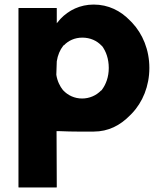

<svg xmlns="http://www.w3.org/2000/svg" viewBox="-20 -555 736 842"><path d="M61 266 62 267H228L229 266L228 20H237H238C299 23 365 22 391 22C455 22 507 -5 550 -49L558 -57C606 -107 635 -178 635 -257C635 -336 606 -406 559 -456L551 -464C509 -508 455 -535 391 -535C331 -535 281 -510 245 -472L229 -453V-519L228 -520H62L61 -519ZM424 -158H423C402 -136 372 -123 340 -123C308 -123 278 -136 256 -160C243 -176 231 -200 227 -227V-228L229 -286C233 -313 243 -336 257 -354L258 -356H260C280 -377 308 -390 341 -390C375 -390 405 -377 426 -354H427C445 -330 457 -297 457 -257C457 -218 445 -185 426 -160ZM245 -467Z"/></svg>

Font: Hussar Woodtype
Style: SeBd
Weight: 900
Foundry: Cannot Into Space Fonts
Version: Version 1.07